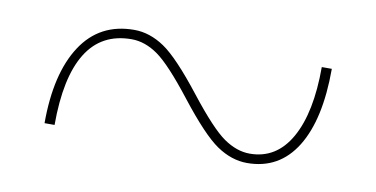

<svg xmlns="http://www.w3.org/2000/svg" viewBox="-37 -545 739 377"><g transform="rotate(10 332.5 -356.5)"><path d="M581 -458H601Q601 -357 567 -302Q533 -247 469 -247Q438 -247 408.5 -267Q379 -287 329 -351Q283 -410 257 -428.5Q231 -447 204 -447Q144 -447 114 -398.5Q84 -350 84 -255H64Q64 -354 100.5 -410Q137 -466 206 -466Q237 -466 266.5 -446Q296 -426 346 -362Q393 -302 419 -284Q445 -266 471 -266Q524 -266 552.5 -316.5Q581 -367 581 -458Z"/></g></svg>

Font: Blinker Thin
Style: Regular
Weight: 100
Designer: Juergen Huber
Foundry: supertype
Version: Version 1.017;hotconv 1.0.117;makeotfexe 2.5.65602